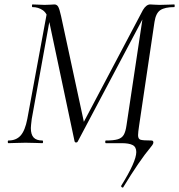

<svg xmlns="http://www.w3.org/2000/svg" viewBox="-20 -645 807 865"><path d="M533 200Q530 200 527.5 197.5Q525 195 526 192Q594 83 594 40Q594 17 577.5 8.5Q561 0 528 0H457Q454 0 454 -6Q454 -12 457 -12Q492 -12 510.5 -17.5Q529 -23 537.5 -37.5Q546 -52 550 -81L626 -587L651 -613L330 -7Q328 -3 323 -3Q318 -3 316 -8L203 -542Q194 -584 173.5 -598.5Q153 -613 126 -613Q124 -613 124 -619Q124 -625 126 -625L154 -624Q164 -623 181 -623Q198 -623 208.5 -624Q219 -625 225 -625Q236 -625 242 -615Q248 -605 255 -573L360 -86L326 -36L624 -600Q639 -625 657 -625Q663 -625 674 -624Q685 -623 699 -623L738 -624Q747 -625 765 -625Q767 -625 767 -619Q767 -613 765 -613Q723 -613 702.5 -599.5Q682 -586 676 -546L607 -81Q602 -48 602 -36Q602 -19 613 -15.5Q624 -12 662 -12Q671 -12 671 -3Q671 2 666 9Q661 16 659 18Q608 79 535 199Q535 200 533 200ZM18 -12Q53 -12 73 -34.5Q93 -57 103 -109L194 -602L212 -600L123 -109Q119 -77 119 -68Q119 -39 131.5 -25.5Q144 -12 171 -12Q174 -12 174 -6Q174 0 171 0Q151 0 140 -1L95 -2L53 -1Q41 0 18 0Q15 0 15 -6Q15 -12 18 -12Z"/></svg>

Font: Cormorant Infant
Style: Italic
Weight: 400
Italic angle: -10°
Designer: Christian Thalmann (Catharsis Fonts)
Foundry: Catharsis Fonts
Version: Version 4.000